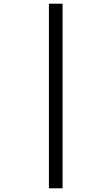

<svg xmlns="http://www.w3.org/2000/svg" viewBox="-20 -780 605 1040"><path d="M245 240V-760H319V240Z"/></svg>

Font: Noto Serif Hentaigana EL
Style: Regular
Weight: 400
Designer: Kazuhiro Yamada
Foundry: nipponia
Version: Version 1.000